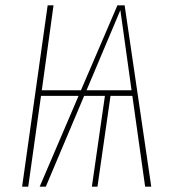

<svg xmlns="http://www.w3.org/2000/svg" viewBox="-20 -701 653 721"><path d="M525 0 477 -341H395L346 0H325L374 -341H296L152 0H129L275 -341H134L86 0H63L159 -681H181L137 -362H284L421 -681H448L548 0ZM474 -362 432 -663 305 -362Z"/></svg>

Font: Fira Sans Extra Condensed Thin
Style: Italic
Weight: 250
Width: 3
Italic angle: -8°
Designer: Carrois Corporate & Edenspiekermann AG
Foundry: Carrois Corporate GbR & Edenspiekermann AG
Version: Version 4.203